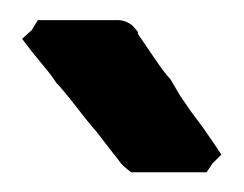

<svg xmlns="http://www.w3.org/2000/svg" viewBox="-20 -729 243 191"><path d="M29.3 -709H39.1H51.8H63.5H71.3H80.1H87.9H96.7Q105.5 -709 112.3 -703.1L117.2 -697.3V-695.3L131.8 -673.8Q143.6 -656.2 149.4 -650.4L159.2 -633.8L169.9 -618.2Q178.7 -606.4 181.6 -602.5L192.4 -586.9L200.2 -575.2L191.4 -566.4L185.5 -557.6H173.8H165H155.3H145.5H138.7H131.8H125H118.2H110.4Q101.6 -564.5 99.6 -567.4Q94.7 -574.2 92.8 -576.2L76.2 -597.7Q69.3 -605.5 62.5 -614.3Q43 -639.6 36.1 -646.5Q30.3 -655.3 24.4 -662.1L11.7 -677.7L2 -690.4L11.7 -699.2L17.6 -709Z"/></svg>

Font: LeFont
Style: Default
Weight: 400
Designer: Leryon MEDIA
Version: Version 1.0